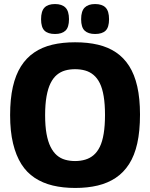

<svg xmlns="http://www.w3.org/2000/svg" viewBox="-20 -919 742 949"><path d="M351 -123Q378 -123 401.5 -130Q425 -137 443 -152.5Q461 -168 473.5 -193.5Q486 -219 492.5 -258.5Q499 -298 499 -351Q499 -404 492.5 -443Q486 -482 473.5 -507.5Q461 -533 442.5 -548.5Q424 -564 401 -570.5Q378 -577 351 -577Q324 -577 301.5 -570.5Q279 -564 261 -549Q243 -534 230 -508Q217 -482 210 -442.5Q203 -403 203 -350Q203 -296 210 -257.5Q217 -219 230 -193Q243 -167 261 -151.5Q279 -136 302 -129.5Q325 -123 351 -123ZM352 10Q291 10 241 -2Q191 -14 151.5 -40Q112 -66 85.5 -108Q59 -150 44.5 -210Q30 -270 30 -350Q30 -430 43.5 -489.5Q57 -549 83.5 -591Q110 -633 149 -659.5Q188 -686 238.5 -698Q289 -710 351 -710Q414 -710 464.5 -698Q515 -686 553.5 -660Q592 -634 618.5 -592.5Q645 -551 658.5 -491.5Q672 -432 672 -353Q672 -271 658.5 -210.5Q645 -150 618 -108Q591 -66 552 -40Q513 -14 463 -2Q413 10 352 10ZM450 -751Q416 -751 398.5 -767.5Q381 -784 381 -824Q381 -864 398.5 -881.5Q416 -899 450 -899Q485 -899 502 -881.5Q519 -864 519 -824Q519 -784 502 -767.5Q485 -751 450 -751ZM252 -751Q217 -751 200 -767.5Q183 -784 183 -824Q183 -864 200 -881.5Q217 -899 252 -899Q286 -899 303.5 -881.5Q321 -864 321 -824Q321 -784 303.5 -767.5Q286 -751 252 -751Z"/></svg>

Font: Georama ExtraCondensed Thin
Style: Bold
Weight: 700
Version: Version 1.001